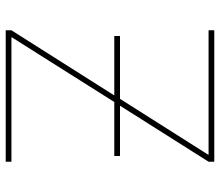

<svg xmlns="http://www.w3.org/2000/svg" viewBox="-69 -701 770 672"><g transform="rotate(90 316.0 -365.0)"><path d="M106 -380V-400H326L521 -708V-710H86V-730H546V-710L350 -400H526V-380H337L111 -22V-20H546V0H86V-20L314 -380Z"/></g></svg>

Font: Mplus 1p Thin
Style: Regular
Weight: 250
Version: Version 1.061